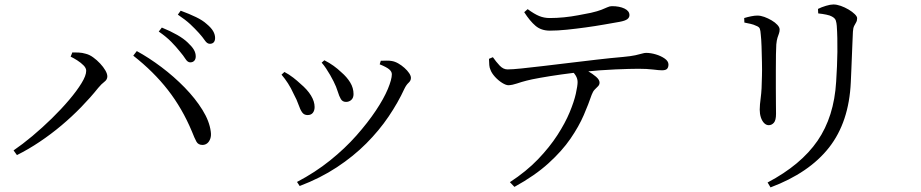

<svg xmlns="http://www.w3.org/2000/svg" viewBox="-20 -766 4040 842"><path d="M814.3 -492.5Q802.9 -492.5 793.6 -507.2Q784.3 -521.9 768.5 -540.5Q753.2 -559.9 731.2 -582.4Q709.2 -604.9 676.2 -627.6L689.7 -645.1Q727.4 -629.8 756.6 -613.1Q785.8 -596.5 803.7 -579Q822.6 -561.3 830.5 -547.4Q838.4 -533.5 838.4 -518.7Q838.4 -506.4 831.9 -499.5Q825.4 -492.5 814.3 -492.5ZM39.5 -106.4Q77.9 -132.6 121.9 -169.3Q165.8 -206.1 207.4 -246.8Q249 -287.5 282.9 -327.5Q316.9 -367.6 337.4 -401.1Q358 -434.5 358 -455.5Q358 -467.6 346.5 -479.2Q335.1 -490.8 319.1 -501.1Q303.1 -511.3 289.8 -517.6L297.3 -536.1Q308.8 -536.3 324.9 -535.6Q341 -534.9 356.5 -530.1Q372.5 -526.2 388.7 -514.4Q405 -502.7 419.2 -487.4Q433.4 -472.2 442 -457.3Q450.7 -442.3 450.7 -431Q450.7 -416.9 437.9 -407.4Q425.1 -397.9 411 -380.9Q376.9 -338.3 335.9 -296.2Q294.9 -254.1 249.2 -215.7Q203.4 -177.2 154.1 -144.2Q104.9 -111.1 54.3 -85.9ZM868.3 -130.4Q849.4 -130.2 841.3 -145Q833.2 -159.7 821.4 -189.9Q779.4 -290.4 716.6 -371.1Q653.8 -451.8 564.4 -521.9L579.9 -542Q633.1 -513 688 -471.7Q743 -430.3 790.1 -382Q837.1 -333.7 867.8 -284.1Q898.6 -234.5 904.3 -188.9Q906.9 -171.2 902.2 -157.8Q897.5 -144.5 888.8 -137.6Q880.1 -130.6 868.3 -130.4ZM900.3 -573.9Q888.3 -573.9 878.6 -588.4Q868.8 -602.9 852.5 -621.1Q834.9 -640.5 814.5 -659.7Q794 -678.8 759.9 -701.8L772.4 -719.1Q810.3 -705.2 839.6 -691Q868.9 -676.9 886.2 -660.9Q905.9 -644.7 914.6 -629.6Q923.3 -614.5 923.3 -599.6Q923.3 -587.2 917.3 -580.5Q911.2 -573.9 900.3 -573.9Z M1282.5 31.9Q1361.9 -9.7 1427.4 -62.3Q1492.9 -114.9 1543.1 -171.7Q1593.3 -228.6 1628.3 -281.1Q1663.3 -333.6 1680.9 -375.8Q1698.4 -418 1698.4 -440.4Q1698.4 -452.2 1686.4 -462.2Q1674.4 -472.1 1645.1 -483.9L1649.9 -499.5Q1660.3 -499.5 1672.7 -500.1Q1685.2 -500.8 1697.4 -498.6Q1711.5 -496.4 1726.1 -488.2Q1740.6 -480 1753.6 -468.4Q1766.6 -456.8 1774.3 -445.2Q1782.1 -433.6 1782.1 -424.3Q1782.1 -412.3 1771.9 -403.1Q1761.7 -393.8 1753.5 -376.8Q1725.8 -316.5 1684.4 -255.2Q1642.9 -193.8 1586.5 -137.1Q1530 -80.4 1457.3 -32.5Q1384.5 15.5 1294.2 49.7ZM1328.8 -261.4Q1313.3 -261.4 1304.9 -273.4Q1296.4 -285.5 1289.3 -306.5Q1282.2 -327.6 1267.9 -354Q1256.4 -379.5 1242.9 -400.5Q1229.4 -421.4 1214.6 -438.6L1227.4 -450.4Q1247.4 -439.9 1265.9 -425.6Q1284.3 -411.2 1297.3 -398.9Q1328.2 -373 1343.9 -346.9Q1359.7 -320.9 1359.7 -296.7Q1359.7 -281.2 1352 -271.3Q1344.3 -261.4 1328.8 -261.4ZM1497.4 -319.1Q1482.3 -319.1 1474.8 -331.5Q1467.4 -343.9 1461.2 -364.5Q1455 -385.2 1442.8 -409.3Q1436.2 -422.7 1427.8 -437.1Q1419.4 -451.5 1410.2 -465.5Q1401 -479.6 1390.6 -491.3L1402.5 -501.7Q1425 -490.2 1442.8 -477.4Q1460.6 -464.6 1477.1 -448.9Q1500.9 -428.6 1515.7 -404.5Q1530.4 -380.4 1530.4 -353.4Q1530.4 -336.8 1520.7 -327.9Q1510.9 -319.1 1497.4 -319.1Z M2216.1 32.9Q2288.3 -14.3 2339.4 -67.5Q2390.4 -120.8 2424.7 -173.9Q2458.9 -227 2478.2 -273.6Q2497.5 -320.2 2505.3 -355.2Q2513 -390.2 2513 -406.1Q2513 -421.1 2504.6 -434.8Q2496.3 -448.6 2475.7 -466.5L2519.2 -475.2Q2537 -466.2 2557.9 -454.4Q2578.8 -442.5 2594.1 -429.3Q2609.3 -416 2609.3 -403.8Q2609.3 -394.5 2602.9 -388Q2596.5 -381.6 2588.3 -373.4Q2580.2 -365.1 2574.7 -350.2Q2561.4 -310.9 2540.1 -261.4Q2518.8 -211.9 2481.9 -158Q2445 -104.1 2385.4 -50Q2325.9 4.1 2236 53.6ZM2209.9 -392.2Q2198.8 -392.2 2181.9 -402.7Q2165.1 -413.3 2150.7 -429.1Q2136.4 -445 2131.2 -459.1Q2126.7 -468.7 2125.7 -480.4Q2124.7 -492.2 2124.4 -508L2141.5 -515.2Q2155.6 -495 2171.3 -478.3Q2187 -461.6 2205.7 -461.6Q2226.5 -461.6 2266.8 -465.8Q2307.2 -470 2360.7 -476.3Q2414.2 -482.6 2474.5 -489.9Q2534.8 -497.2 2595.7 -504.3Q2656.6 -511.5 2711.7 -516.2Q2747.1 -519.5 2766.3 -523.7Q2785.5 -527.9 2795.6 -531Q2805.7 -534.1 2813.4 -534.1Q2834.1 -534.1 2856.5 -527.3Q2878.9 -520.6 2895.2 -509.1Q2911.5 -497.6 2911.5 -483.1Q2911.5 -471 2905.6 -464.4Q2899.7 -457.7 2883 -457.7Q2871.1 -457.7 2844 -461.1Q2816.8 -464.4 2780.1 -464.4Q2744.4 -464.4 2678.5 -461.6Q2612.5 -458.8 2538.4 -451.2Q2492.5 -446.6 2441.4 -439.4Q2390.2 -432.2 2349 -424.8Q2307.7 -417.4 2289.7 -412.5Q2266.8 -406.7 2246.9 -399.8Q2227 -393 2209.9 -392.2ZM2391.3 -631.6Q2353.5 -631.6 2328.6 -652.7Q2303.8 -673.7 2278.9 -712.6L2294 -725.9Q2322.9 -704.7 2344.4 -695.8Q2365.9 -686.9 2390.9 -686.9Q2421.4 -686.9 2453.5 -690.1Q2485.5 -693.3 2515.8 -699.1Q2546.2 -704.8 2571.3 -709.8Q2601.4 -716.8 2617.6 -723.2Q2633.9 -729.6 2643.9 -734.3Q2653.9 -739 2663.6 -739Q2696.5 -739 2718.5 -728.5Q2740.4 -718 2740.4 -699.6Q2740.4 -688.9 2730.7 -681.7Q2721 -674.6 2697 -670.2Q2668.6 -665.3 2629.7 -658.4Q2590.7 -651.5 2548.1 -645.7Q2505.5 -639.8 2465.1 -635.7Q2424.6 -631.6 2391.3 -631.6Z M3346.2 34.3Q3492.5 -42.9 3565.2 -148.6Q3637.8 -254.2 3646.9 -407.9Q3649.1 -441.6 3650.5 -474.7Q3651.9 -507.8 3652.3 -538.7Q3652.6 -569.6 3652 -598.5Q3651.4 -627.4 3649.6 -652.7Q3648.6 -665.6 3645.4 -675.9Q3642.2 -686.2 3628.2 -693.6Q3620 -698.5 3603.7 -701.8Q3587.4 -705.2 3568.2 -707.2L3567.2 -726.9Q3583.1 -734.9 3602.4 -740.6Q3621.6 -746.4 3634.9 -746.4Q3649.6 -746.4 3667.3 -740.2Q3684.9 -733.9 3701.4 -724.2Q3717.9 -714.4 3728.4 -704Q3738.9 -693.7 3738.9 -686.2Q3738.9 -675.4 3734.5 -668Q3730.2 -660.7 3725.8 -652.2Q3721.4 -643.6 3720.4 -627.1Q3719.4 -605.3 3718.2 -576.3Q3717 -547.3 3715.8 -516.7Q3714.6 -486.1 3713.4 -457.1Q3712.3 -428.2 3711.1 -405.2Q3703.3 -231.1 3616 -119.4Q3528.6 -7.8 3359.1 55.8ZM3351.2 -217Q3340.1 -217 3331 -226.2Q3322 -235.4 3316.8 -251Q3311.7 -266.7 3311.7 -285.1Q3311.7 -304.9 3316.2 -338.5Q3320.8 -372 3321.5 -433.1Q3322.3 -456.7 3321.5 -492.2Q3320.8 -527.8 3319.7 -562Q3318.5 -596.3 3316.3 -614.1Q3315.1 -632.1 3312.1 -640.1Q3309.1 -648.1 3296.5 -652.7Q3284.9 -658.4 3272.4 -661.2Q3259.8 -664.1 3244.4 -667.1L3243.6 -686.9Q3258.9 -691.6 3274.2 -694.6Q3289.5 -697.7 3301.4 -697.7Q3315.5 -697.7 3332 -691.8Q3348.5 -685.8 3363.9 -676.7Q3379.2 -667.7 3389.1 -657Q3399 -646.3 3399 -636.6Q3399 -627.2 3396 -619Q3393.1 -610.8 3389.6 -600.4Q3386.2 -589.9 3384.4 -571.1Q3383.4 -558.1 3382.9 -527.3Q3382.4 -496.5 3382.4 -457.1Q3382.4 -417.7 3382.4 -378.6Q3382.4 -339.6 3382.8 -309.4Q3383.2 -279.2 3383.2 -266.8Q3383.2 -238.4 3373.7 -227.7Q3364.2 -217 3351.2 -217Z"/></svg>

Font: Noto Serif HK ExtraLight
Style: Regular
Weight: 200
Designer: Ryoko NISHIZUKA 西塚涼子 (kana & ideographs); Frank Grießhammer (Latin, Greek & Cyrillic); Wenlong ZHANG 张文龙 (bopomofo); San
Foundry: Adobe
Version: Version 2.002-H1;hotconv 1.1.0;makeotfexe 2.6.0